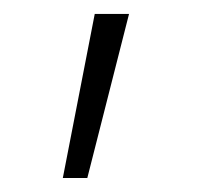

<svg xmlns="http://www.w3.org/2000/svg" viewBox="-20 -104 304 276"><path d="M70.3 151.9 116.2 -84H165.5L105.5 151.9Z"/></svg>

Font: Inter 17pt ExtraLight
Style: Regular
Weight: 250
Version: Version 4.001;git-66647c0bb